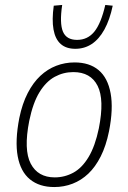

<svg xmlns="http://www.w3.org/2000/svg" viewBox="-20 -747 517 775"><path d="M199 8Q139 8 101 -23Q63 -54 51.5 -116Q40 -178 58 -271Q70 -329 92 -371.5Q114 -414 143 -441Q172 -468 207 -481.5Q242 -495 281 -495Q341 -495 378 -464Q415 -433 426.5 -370.5Q438 -308 420 -217Q408 -158 386.5 -115.5Q365 -73 336.5 -46Q308 -19 273 -5.5Q238 8 199 8ZM201 -31Q241 -31 276 -50Q311 -69 337.5 -113Q364 -157 379 -229Q402 -345 374 -400.5Q346 -456 276 -456Q236 -456 201 -437Q166 -418 139.5 -375Q113 -332 98 -259Q75 -142 104 -86.5Q133 -31 201 -31ZM284 -550Q247 -550 225 -569.5Q203 -589 196 -628Q189 -667 197 -724L231 -727Q220 -653 234 -619.5Q248 -586 291 -586Q334 -586 361 -619.5Q388 -653 405 -727L435 -724Q423 -667 401.5 -628Q380 -589 350.5 -569.5Q321 -550 284 -550Z"/></svg>

Font: Nunito Sans 10pt Condensed ExtraLight
Style: Italic
Weight: 250
Width: 3
Italic angle: -9°
Designer: Vernon Adams
Foundry: Vernon Adams
Version: Version 3.101;gftools[0.9.27]